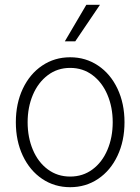

<svg xmlns="http://www.w3.org/2000/svg" viewBox="-20 -780 593 811"><path d="M46.9 -263.7Q46.9 -342.8 76.4 -405.3Q106 -467.8 158.2 -502.9Q210.4 -538.1 276.4 -538.1Q342.3 -538.1 394.5 -502.9Q446.8 -467.8 476.3 -405.3Q505.9 -342.8 505.9 -263.7Q505.9 -184.6 476.3 -122.1Q446.8 -59.6 394.5 -24.4Q342.3 10.7 276.4 10.7Q210.4 10.7 158.2 -24.4Q106 -59.6 76.4 -122.1Q46.9 -184.6 46.9 -263.7ZM456.1 -263.7Q456.1 -327.1 433.8 -379.6Q411.6 -432.1 370.8 -462.6Q330.1 -493.2 276.4 -493.2Q222.7 -493.2 181.9 -462.4Q141.1 -431.6 118.9 -379.4Q96.7 -327.1 96.7 -263.7Q96.7 -199.7 118.9 -147.2Q141.1 -94.7 181.9 -64.5Q222.7 -34.2 276.4 -34.2Q330.1 -34.2 370.8 -64.5Q411.6 -94.7 433.8 -147.2Q456.1 -199.7 456.1 -263.7ZM344.7 -759.8H402.3L297.9 -605.5H253.9Z"/></svg>

Font: Pretendard GOV ExtraLight
Style: Regular
Weight: 200
Designer: Base glyphs from Inter by Rasmus Andersson; Hangeul glyphs from Noto Sans CJK(Source Han Sans) by Jang Soo-young and Kan
Foundry: Kil Hyung-jin
Version: Version 1.309